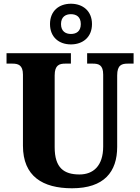

<svg xmlns="http://www.w3.org/2000/svg" viewBox="-20 -999 751 1029"><path d="M360 -761C423 -761 473 -799 473 -870C473 -941 423 -979 360 -979C297 -979 248 -941 248 -870C248 -799 297 -761 360 -761ZM360 -817C332 -817 307 -831 307 -870C307 -909 332 -923 360 -923C389 -923 413 -909 413 -870C413 -831 389 -817 360 -817ZM366 10C538 10 608 -78 608 -212V-595C608 -651 633 -658 665 -658H696V-714H447V-658H477C509 -658 533 -651 533 -599V-214C533 -109 479 -64 406 -64C323 -64 273 -99 273 -210V-595C273 -651 299 -658 330 -658H360V-714H15V-658H46C77 -658 103 -651 103 -599V-218C103 -54 209 10 366 10Z"/></svg>

Font: Noto Serif Tamil SemiCondensed ExtraBold
Style: Regular
Weight: 800
Width: 4
Designer: Indian Type Foundry, Tom Grace, and the Monotype Design Team
Foundry: Monotype Imaging Inc.
Version: Version 2.004